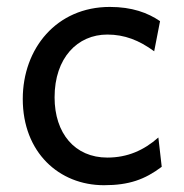

<svg xmlns="http://www.w3.org/2000/svg" viewBox="-20 -528 538 560"><path d="M441.9 -127C399.4 -89.4 351.6 -68.4 293 -68.4C198.2 -68.4 139.2 -139.2 139.2 -244.1C139.2 -359.4 206.1 -427.2 293 -427.2C343.3 -427.2 385.7 -410.6 429.7 -378.4L446.8 -466.3C411.1 -490.7 365.2 -507.8 300.3 -507.8C145 -507.8 46.4 -386.7 46.4 -239.3C46.4 -83.5 152.3 12.2 283.2 12.2C356.4 12.2 402.3 -4.4 451.7 -41.5Z"/></svg>

Font: Andika
Style: Regular
Weight: 400
Designer: Victor Gaultney, Annie Olsen, Julie Remington, Don Collingsworth, Eric Hays
Foundry: SIL International
Version: Version 1.000